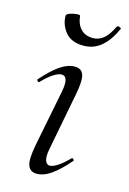

<svg xmlns="http://www.w3.org/2000/svg" viewBox="-96 -626 458 684"><g transform="rotate(15 133.0 -284.0)"><path d="M109.2 9Q85 9 77 -12Q69 -33 79.8 -89L120.8 -297Q132.4 -355.6 104.2 -355.6Q92.6 -355.6 74.5 -344Q56.4 -332.4 35.2 -310Q32 -306 27.6 -310.5Q23.2 -315 27 -318.2Q61.4 -357.2 89.2 -376.1Q117 -395 142.6 -395Q168.2 -395 175 -373.3Q181.8 -351.6 171.4 -299.4L131 -89Q125.2 -58.6 130.2 -44.7Q135.2 -30.8 147.2 -30.8Q158.2 -30.8 176 -42.4Q193.8 -54 214.6 -75.4Q218.6 -79.4 222.6 -75Q226.6 -70.6 222.6 -67.4Q190 -29.6 162.6 -10.3Q135.2 9 109.2 9ZM151.8 -474.8Q107 -474.8 85.2 -501.6Q63.4 -528.4 63.4 -561.4Q63.4 -566.4 71.1 -569.9Q78.8 -573.4 88.5 -575.4Q98.2 -577.4 105.9 -577.4Q113.6 -577.4 113.6 -574.4Q115.8 -545.4 132.3 -527.5Q148.8 -509.6 177.4 -509.6Q199.4 -509.6 216.7 -523.9Q234 -538.2 249.4 -570.4Q252.6 -575.4 259.6 -572.4Q266.6 -569.4 265.6 -567.4Q245.8 -522.8 217.9 -498.8Q190 -474.8 151.8 -474.8Z"/></g></svg>

Font: Cormorant Garamond Light
Style: Italic
Weight: 300
Italic angle: -10°
Designer: Christian Thalmann (Catharsis Fonts)
Foundry: Catharsis Fonts
Version: Version 4.001